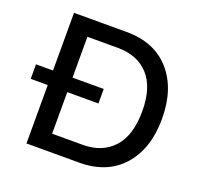

<svg xmlns="http://www.w3.org/2000/svg" viewBox="-126 -868 1043 1007"><g transform="rotate(20 395.0 -364.5)"><path d="M121 0V-326H26V-407H121V-729H415Q571 -729 658 -630Q745 -531 745 -364Q745 -197 657.5 -98.5Q570 0 415 0ZM400 -94Q509 -94 571.5 -162.5Q634 -231 634 -366Q634 -500 571.5 -567.5Q509 -635 400 -635H230V-407H404V-326H230V-94Z"/></g></svg>

Font: Mona Sans Medium
Style: Regular
Weight: 500
Designer: Deni Anggara
Foundry: GitHub
Version: Version 2.000;Glyphs 3.2.3 (3260)